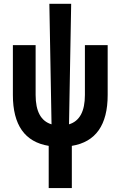

<svg xmlns="http://www.w3.org/2000/svg" viewBox="-20 -752 626 997"><path d="M232.9 224.6V5.4Q46.9 -24.9 46.9 -258.8V-517.6H165V-258.8Q165 -131.3 247.6 -106.4L236.3 -732.4H349.6L338.4 -106.4Q420.9 -131.3 420.9 -258.8V-517.6H539.1V-258.8Q539.1 -24.9 353 5.4V224.6Z"/></svg>

Font: CaskaydiaCove NFP SemiBold
Style: Regular
Weight: 600
Designer: Aaron Bell
Foundry: Saja Typeworks
Version: Version 2111.001; VTT 6.35;Nerd Fonts 3.1.1